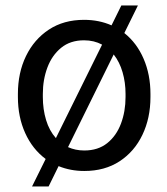

<svg xmlns="http://www.w3.org/2000/svg" viewBox="-20 -610 607 696"><path d="M44.9 -258.3V-269.5Q44.9 -346.2 74.2 -406.7Q103.5 -467.3 157.2 -502.7Q210.9 -538.1 284.7 -538.1Q338.9 -538.1 384.3 -518.1L419.9 -590.3H480L430.7 -490.2Q476.1 -454.1 500.7 -396.7Q525.4 -339.4 525.4 -269.5V-258.3Q525.4 -182.1 496.3 -121.3Q467.3 -60.5 413.6 -25.4Q359.9 9.8 285.6 9.8Q235.4 9.8 192.4 -7.8L156.2 65.9H96.2L145.5 -33.7Q97.7 -69.3 71.3 -127.7Q44.9 -186 44.9 -258.3ZM135.3 -269.5V-258.3Q135.3 -213.9 147 -175Q158.7 -136.2 182.6 -109.4L350.1 -448.2Q320.8 -463.9 284.7 -463.9Q234.9 -463.9 201.7 -436.8Q168.5 -409.7 151.9 -365.5Q135.3 -321.3 135.3 -269.5ZM435.1 -269.5Q435.1 -311 424.3 -348.1Q413.6 -385.3 392.1 -412.6L226.6 -76.7Q253.4 -64.5 285.6 -64.5Q335.4 -64.5 368.7 -91.1Q401.9 -117.7 418.5 -161.9Q435.1 -206.1 435.1 -258.3Z"/></svg>

Font: Vazirmatn UI
Style: Regular
Weight: 400
Designer: Saber Rastikerdar
Foundry: Saber Rastikerdar
Version: Version 33.003